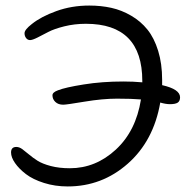

<svg xmlns="http://www.w3.org/2000/svg" viewBox="-20 -672 697 695"><path d="M225.1 2.9Q179.2 2.9 139.2 -9.8Q99.1 -22.5 74 -41.7Q48.8 -61 34.4 -81.8Q20 -102.5 20 -120.1Q20 -140.1 39.1 -140.1Q49.8 -140.1 60.8 -132.1Q71.8 -124 85 -112.8Q98.1 -101.6 115.7 -90.3Q133.3 -79.1 163.8 -71Q194.3 -63 232.9 -63Q326.2 -63 399.2 -130.4Q472.2 -197.8 490.2 -312Q457 -314.9 403.8 -314.9Q351.6 -314.9 285.9 -304Q220.2 -293 209 -293Q190.9 -293 180.4 -303Q169.9 -313 169.9 -327.1Q169.9 -337.9 189.9 -345.2Q215.8 -355.5 282.5 -366.2Q349.1 -377 426.8 -377Q461.9 -377 495.1 -374V-378.9Q495.1 -585.9 291 -585.9Q250 -585.9 212.9 -576.7Q175.8 -567.4 155 -556.4Q134.3 -545.4 115.7 -536.1Q97.2 -526.9 88.9 -526.9Q80.1 -526.9 74.5 -534.2Q68.8 -541.5 68.8 -551.8Q68.8 -564.5 95.2 -585Q128.4 -611.8 183.8 -631.8Q239.3 -651.9 303.2 -651.9Q345.7 -651.9 383.1 -643.6Q420.4 -635.3 454.8 -615.2Q489.3 -595.2 513.7 -564.9Q538.1 -534.7 552.5 -488Q566.9 -441.4 566.9 -382.8V-363.8Q631.8 -349.1 631.8 -319.8Q631.8 -306.2 623.3 -300.5Q614.7 -294.9 595.2 -294.9Q580.1 -294.9 560.1 -300.8Q536.1 -162.1 442.6 -79.6Q349.1 2.9 225.1 2.9Z"/></svg>

Font: Shantell Sans Irregular
Style: Regular
Weight: 300
Designer: Stephen Nixon, Anya Danilova, Shantell Martin
Foundry: Arrow Type
Version: Version 1.006;[9816181b4]